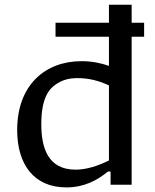

<svg xmlns="http://www.w3.org/2000/svg" viewBox="-20 -785 660 816"><path d="M53 -232.5C53 -87 123.5 11.5 262 11.5C337 11.5 393.5 -18.5 438.5 -56H450V0H539.5V-629H592.5V-688.5H539.5V-765H443V-688.5H216V-629H443V-505C406.5 -518 367.5 -525 326.5 -525C172.5 -525 53 -424 53 -232.5ZM155.5 -257.5C155.5 -366 187 -405.5 216 -425.5C245 -445.5 272.5 -453 310 -453C355.5 -453 400 -442.5 443 -422V-103C396.5 -80 348 -64 301 -64C183 -64 155.5 -158 155.5 -257.5Z"/></svg>

Font: Monaspace Argon
Style: Regular
Weight: 400
Designer: Riley Cran & the Lettermatic Team
Foundry: Lettermatic
Version: Version 1.200 (Monaspace Argon)